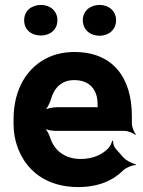

<svg xmlns="http://www.w3.org/2000/svg" viewBox="-20 -749 580 779"><path d="M282 -538C244 -538 210 -531 180 -518C92 -479 35 -390 35 -265V-246C35 -211 41 -178 53 -147C88 -55 170 10 297 10C378 10 438 -16 479 -57C491 -69 518 -80 530 -79L531 -83C518 -84 491 -98 480 -111L449 -146C442 -154 438 -169 439 -177L435 -178C434 -170 426 -153 418 -146C392 -120 355 -104 307 -104C242 -104 199 -140 183 -192C179 -206 167 -226 158 -233L156 -229C165 -223 189 -218 205 -218H485C499 -218 521 -209 529 -202L531 -204C524 -212 515 -234 515 -248V-278C515 -434 438 -538 282 -538ZM376 -326V-320C376 -317 376 -311 378 -310L380 -312C379 -314 373 -314 370 -314H210C193 -314 166 -308 156 -301L159 -297C169 -305 181 -328 186 -344C198 -389 227 -424 281 -424C342 -424 376 -387 376 -326ZM146 -605C184 -605 213 -629 213 -667C213 -704 184 -729 146 -729C108 -729 78 -705 78 -667C78 -628 107 -605 146 -605ZM384 -604C422 -604 451 -629 451 -667C451 -704 422 -729 384 -729C346 -729 316 -705 316 -667C316 -629 345 -604 384 -604Z"/></svg>

Font: Asimov
Style: Edge
Weight: 500
Designer: Google
Version: Version 2.000980: 2014